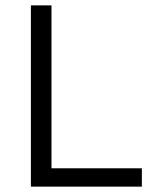

<svg xmlns="http://www.w3.org/2000/svg" viewBox="-20 -695 573 715"><path d="M95 0V-675H171.7V-68.3H508.3V0Z"/></svg>

Font: Funnel Sans Light Light
Style: Regular
Weight: 300
Version: Version 1.000